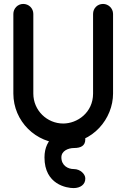

<svg xmlns="http://www.w3.org/2000/svg" viewBox="-20 -729 643 976"><path d="M47.9 -456.1V-253.4C47.9 -112.8 162.6 0 301.3 0C452.6 0 554.7 -126.5 554.7 -253.4V-658.2C554.7 -687.5 530.3 -709 503.9 -709C475.1 -709 453.1 -687 453.1 -658.2V-253.4C453.1 -156.2 372.6 -101.1 301.3 -101.1C219.2 -101.1 149.4 -167.5 149.4 -253.4V-658.2C149.4 -687.5 126 -709 98.1 -709C69.8 -709 47.9 -685.5 47.9 -658.2ZM355 130.4C325.7 130.4 292 112.8 292 70.8C292 38.1 326.7 23.4 356.4 23.4C390.6 23.4 413.6 12.2 413.6 -20.5C413.6 -53.2 382.3 -60.5 356.4 -63.5C283.2 -70.8 206.1 -29.8 206.1 71.3C206.1 209.5 319.8 227.1 354 227.1C388.2 227.1 415 209 413.6 176.8C413.1 156.7 389.2 130.4 355 130.4Z"/></svg>

Font: LOB TGL 0-17
Style: Regular
Weight: 400
Designer: Peter Wiegel + adaptations and expanded glyphset by Studio LOB
Foundry: Peter Wiegel + adaptations and expanded glyphset by Studio LOB
Version: Version 1.003;Glyphs 3.1.2 (3151)